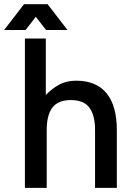

<svg xmlns="http://www.w3.org/2000/svg" viewBox="-59 -909 647 929"><path d="M400.9 0V-279.3Q400.9 -351.6 373.5 -388.2Q346.2 -424.8 284.2 -424.8Q221.7 -424.8 194.3 -388.2Q167 -351.6 167 -279.3V0H61.5V-722.7H162.6V-449.2Q189.9 -478.5 225.6 -498.5Q261.2 -518.6 309.1 -518.6Q407.2 -518.6 456.8 -457.5Q506.3 -396.5 506.3 -279.3V0ZM64.5 -763.7H-39.1L57.1 -888.7H171.4L267.6 -763.7H164.1L114.3 -827.6Z"/></svg>

Font: Giphurs Medium
Style: Regular
Weight: 500
Version: Version 0.920; ttfautohint (v1.8.4.7-5d5b)